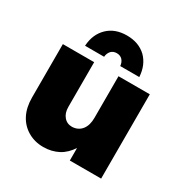

<svg xmlns="http://www.w3.org/2000/svg" viewBox="-174 -915 1045 1073"><g transform="rotate(30 348.5 -378.0)"><path d="M616 -544H414V-275C414 -244 407 -218 392 -199C377 -180 356 -170 330 -169C308 -169 290 -177 277 -193C264 -208 257 -229 257 -256V-544H55V-199C55 -157 63 -120 79 -89C95 -58 118 -34 147 -17C176 0 209 9 247 9C283 9 315 1 344 -14C372 -29 395 -52 414 -81V0H616ZM167 -598H290C291 -614 297 -627 306 -637C315 -646 327 -651 342 -651C357 -651 369 -646 378 -637C387 -627 393 -614 394 -598H517C514 -649 497 -689 466 -720C434 -750 393 -765 342 -765C291 -765 250 -750 219 -720C187 -689 170 -649 167 -598Z"/></g></svg>

Font: Argentum Sans ExtraBold
Style: Regular
Weight: 800
Designer: Julieta Ulanovsky
Foundry: Julieta Ulanovsky
Version: Version 5.001;February 15, 2019;FontCreator 11.5.0.2425 64-b